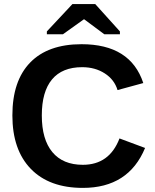

<svg xmlns="http://www.w3.org/2000/svg" viewBox="-20 -916 762 946"><path d="M388.2 -104Q519 -104 568.8 -233.9L694.8 -187Q613.3 9.8 388.2 9.8Q222.7 9.8 131.8 -84Q41 -177.7 41 -347.2Q41 -517.6 128.7 -607.9Q216.3 -698.2 381.8 -698.2Q623 -698.2 686 -506.8L559.1 -472.2Q543.5 -523.9 496.1 -554.4Q448.7 -585 384.8 -585Q286.6 -585 236.3 -524.7Q186 -464.4 186 -347.2Q186 -229 238 -166.5Q290 -104 388.2 -104ZM449.2 -896 570.8 -761.2V-747.1H494.1L395 -820.8H393.1L290 -747.1H210.9V-761.2L336.9 -896Z"/></svg>

Font: Libra Sans Modern
Style: Bold
Weight: 700
Foundry: Stefan Peev, Context Ltd
Version: Version 1.000